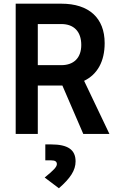

<svg xmlns="http://www.w3.org/2000/svg" viewBox="-20 -713 626 1022"><path d="M63.5 0H181.2V-257.8H306.6C308.6 -257.8 310.5 -257.8 312 -257.8L423.3 0H562.5L427.7 -282.7C498.5 -316.9 537.1 -386.2 537.1 -483.4C537.1 -617.2 453.6 -693.4 306.6 -693.4H63.5ZM181.2 -366.2V-585H306.6C373.5 -585 412.6 -544.9 412.6 -473.6C412.6 -405.8 373.5 -366.2 306.6 -366.2ZM293.5 289.1C355 235.4 382.3 193.4 382.3 146C382.3 84 341.3 55.7 252 55.7H221.2V140.6H252.9C273.4 140.6 282.7 147 282.7 160.6C282.7 175.3 265.1 193.8 217.8 231.9Z"/></svg>

Font: Cascadia Code NF SemiBold
Style: Regular
Weight: 600
Monospace: yes
Designer: Aaron Bell
Foundry: Saja Typeworks
Version: Version 2404.023